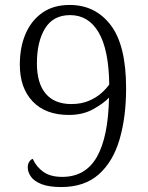

<svg xmlns="http://www.w3.org/2000/svg" viewBox="-20 -744 599 775"><path d="M227 11Q177 11 147 -1Q117 -13 104.5 -31.5Q92 -50 92 -68Q92 -82 98 -91Q104 -100 112 -103Q127 -70 155.5 -50Q184 -30 231 -30Q325 -30 371 -110.5Q417 -191 420 -350Q400 -328 357.5 -304Q315 -280 258 -280Q164 -280 112 -334.5Q60 -389 60 -483Q60 -554 83.5 -608Q107 -662 151.5 -693Q196 -724 261 -724Q365 -724 427 -642.5Q489 -561 489 -388Q489 -271 462.5 -181Q436 -91 378.5 -40Q321 11 227 11ZM268 -324Q308 -324 338.5 -337Q369 -350 389.5 -368.5Q410 -387 421 -403Q419 -544 378 -613.5Q337 -683 263 -683Q195 -683 162 -629.5Q129 -576 129 -488Q129 -408 164.5 -366Q200 -324 268 -324Z"/></svg>

Font: Noto Serif Tamil Light
Style: Regular
Weight: 300
Designer: Indian Type Foundry, Tom Grace, and the Monotype Design Team
Foundry: Monotype Imaging Inc.
Version: Version 2.004; ttfautohint (v1.8.4.7-5d5b)